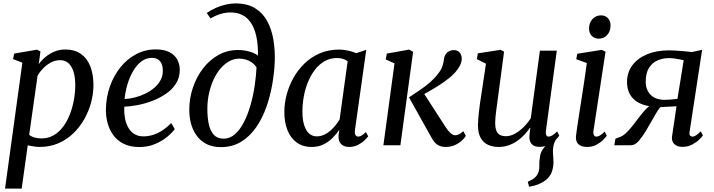

<svg xmlns="http://www.w3.org/2000/svg" viewBox="-20 -851 4183 1125"><path d="M9.5 254 111 -483.5 56.5 -505 63 -537 197 -560 217 -549.5 207 -475Q223 -497.5 246.5 -517Q270 -536.5 299.2 -548.8Q328.5 -561 362 -561Q417.5 -561 454.2 -535Q491 -509 509.2 -462.2Q527.5 -415.5 527.5 -352.5Q527.5 -302 513.8 -250.5Q500 -199 473.5 -152.2Q447 -105.5 408.8 -69Q370.5 -32.5 321.2 -11.2Q272 10 212.5 10Q196 10 177.8 7Q159.5 4 142.5 0.5L107 254ZM151 -61Q165 -50 183.5 -45Q202 -40 223.5 -40Q263.5 -40 295.2 -58.8Q327 -77.5 350.8 -109.8Q374.5 -142 390 -182.5Q405.5 -223 413.2 -266.8Q421 -310.5 421 -352Q421 -397.5 410.8 -430.5Q400.5 -463.5 380.8 -481Q361 -498.5 332.5 -498.5Q304 -498.5 278.2 -484.8Q252.5 -471 232.2 -450Q212 -429 200 -407Z M1004 -94.5Q989.5 -74 960 -49.5Q930.5 -25 888.8 -7.2Q847 10.5 796.5 10.5Q743.5 10.5 705.8 -8Q668 -26.5 644.8 -58Q621.5 -89.5 610.8 -128.8Q600 -168 600.5 -209.5Q601.5 -280.5 623.8 -344Q646 -407.5 685.5 -456.5Q725 -505.5 777.8 -533.5Q830.5 -561.5 892.5 -561.5Q940.5 -561.5 971.5 -546Q1002.5 -530.5 1017.8 -503.5Q1033 -476.5 1033.5 -442.5Q1033.5 -396.5 1011.2 -361.5Q989 -326.5 952 -301.2Q915 -276 871.5 -259.5Q828 -243 785 -235Q742 -227 708.5 -226Q706.5 -194 711.5 -163Q716.5 -132 729.8 -106.8Q743 -81.5 765.5 -66.8Q788 -52 820.5 -52Q851 -52 879.5 -61.5Q908 -71 934.2 -88.8Q960.5 -106.5 983 -130.5ZM870.5 -512Q834.5 -512 806.2 -489.5Q778 -467 757.8 -430.8Q737.5 -394.5 725.5 -352.2Q713.5 -310 710 -270.5Q739 -272 770.5 -280Q802 -288 831.2 -302.2Q860.5 -316.5 884 -336.5Q907.5 -356.5 921 -382Q934.5 -407.5 934 -437.5Q934 -474.5 917.2 -493.2Q900.5 -512 870.5 -512Z M1274.5 11Q1214.5 11 1173.2 -17Q1132 -45 1110.5 -94.2Q1089 -143.5 1089 -207Q1089 -274 1110 -336.8Q1131 -399.5 1169.2 -449.5Q1207.5 -499.5 1259.8 -528.8Q1312 -558 1374.5 -558Q1409 -558 1441.8 -548.8Q1474.5 -539.5 1491.5 -525Q1492.5 -590 1482 -637.5Q1471.5 -685 1451 -716.2Q1430.5 -747.5 1400.5 -762.8Q1370.5 -778 1331 -778Q1303.5 -778 1275 -770Q1246.5 -762 1213.5 -743L1191.5 -775Q1217.5 -793 1246.5 -805.5Q1275.5 -818 1304.2 -824.5Q1333 -831 1359 -831Q1429 -831 1474.5 -803Q1520 -775 1546 -726.8Q1572 -678.5 1582 -618Q1592 -557.5 1590 -492.5Q1587.5 -426.5 1575.2 -356.2Q1563 -286 1539.5 -220.5Q1516 -155 1479.2 -102.8Q1442.5 -50.5 1391.8 -19.8Q1341 11 1274.5 11ZM1290.5 -38.5Q1327.5 -38.5 1357 -64.8Q1386.5 -91 1409 -134.8Q1431.5 -178.5 1447.2 -233Q1463 -287.5 1471.8 -345.5Q1480.5 -403.5 1483 -456Q1471.5 -474 1455 -485.5Q1438.5 -497 1419.8 -502.2Q1401 -507.5 1382.5 -507.5Q1351 -507.5 1323 -492Q1295 -476.5 1271.5 -448.8Q1248 -421 1231 -384Q1214 -347 1204.5 -303.2Q1195 -259.5 1195 -212.5Q1195 -162.5 1203.5 -123.2Q1212 -84 1232.8 -61.2Q1253.5 -38.5 1290.5 -38.5Z M2060 -90.5Q2057 -67.5 2063.5 -59Q2070 -50.5 2079 -50.5Q2088 -50.5 2098.8 -57Q2109.5 -63.5 2124 -77L2137.5 -52.5Q2132.5 -45 2117.2 -30Q2102 -15 2078.5 -2.5Q2055 10 2026 10Q1997 10 1979.8 -5.8Q1962.5 -21.5 1963.5 -55.5L1968 -90Q1951.5 -66 1928.5 -42.8Q1905.5 -19.5 1875.2 -4.8Q1845 10 1807 10Q1753.5 10 1717.8 -16.5Q1682 -43 1664 -89.2Q1646 -135.5 1646 -194.5Q1646 -244 1659.5 -295.8Q1673 -347.5 1699.5 -394.8Q1726 -442 1764.8 -479.5Q1803.5 -517 1854.5 -538.8Q1905.5 -560.5 1967.5 -560.5Q1991.5 -560.5 2019 -554.5Q2046.5 -548.5 2067.5 -539.5L2126 -559ZM2017 -492Q2004.5 -501.5 1988.8 -506.2Q1973 -511 1955 -511Q1914.5 -511 1882 -492.5Q1849.5 -474 1825.2 -442.2Q1801 -410.5 1784.5 -370Q1768 -329.5 1760 -285.2Q1752 -241 1752 -198Q1752 -149.5 1762.5 -117Q1773 -84.5 1791.8 -68.2Q1810.5 -52 1835.5 -52Q1858 -52 1878.2 -61Q1898.5 -70 1915.5 -85Q1932.5 -100 1946.2 -117.2Q1960 -134.5 1970 -151.5Z M2226.5 0 2291.5 -479.5 2240 -503 2246.5 -537 2377.5 -560.5 2400.5 -547 2326 0ZM2591.5 10Q2570.5 10 2554.5 3Q2538.5 -4 2527.2 -17Q2516 -30 2507 -47L2376.5 -280.5Q2410.5 -303 2441.5 -324Q2472.5 -345 2499.2 -368.2Q2526 -391.5 2547 -419Q2566 -443 2572.5 -464Q2579 -485 2581 -502Q2583.5 -521.5 2592 -533.8Q2600.5 -546 2612.8 -551.8Q2625 -557.5 2638 -557.5Q2660.5 -557.5 2672.5 -544Q2684.5 -530.5 2685.5 -510.5Q2686 -493 2679 -475.8Q2672 -458.5 2659.5 -442.5Q2642.5 -418.5 2613.5 -395Q2584.5 -371.5 2552.2 -351Q2520 -330.5 2491 -314.2Q2462 -298 2443.5 -288L2452.5 -321L2592 -105Q2605 -84.5 2619.5 -71.5Q2634 -58.5 2646.5 -58.5Q2656.5 -58.5 2668.2 -63.5Q2680 -68.5 2694.5 -82.5L2709.5 -54.5Q2701.5 -41 2684.8 -26Q2668 -11 2644.5 -0.5Q2621 10 2591.5 10Z M3080 243 3072.5 214Q3095 204.5 3108.8 194Q3122.5 183.5 3131 167Q3141 147.5 3140 121Q3139 94.5 3144 67.5Q3147 40.5 3162.5 21.2Q3178 2 3188 -12L3249 -48Q3231 -27 3225 -4.8Q3219 17.5 3220 45Q3220.5 57.5 3221.8 72Q3223 86.5 3223 100Q3222.5 132.5 3212 159.5Q3201.5 186.5 3173.5 207.5Q3155.5 220.5 3133.8 229.2Q3112 238 3080 243ZM2902 10Q2868 10 2840.8 -2Q2813.5 -14 2797.2 -41.5Q2781 -69 2780.5 -116Q2780.5 -133 2782.2 -154.5Q2784 -176 2786.8 -200Q2789.5 -224 2792.8 -247.8Q2796 -271.5 2799.5 -291.5L2827.5 -478L2774 -504.5L2780 -538.5L2913.5 -559L2933.5 -548L2899 -288.5Q2896.5 -268 2893.5 -246.8Q2890.5 -225.5 2887.8 -205Q2885 -184.5 2883.2 -166Q2881.5 -147.5 2881.5 -132Q2881.5 -101 2889 -83.8Q2896.5 -66.5 2910.5 -59.8Q2924.5 -53 2944.5 -53Q2970.5 -53 2997.8 -68Q3025 -83 3049 -107.2Q3073 -131.5 3090 -158.5L3143.5 -554H3242.5L3179 -87Q3176.5 -68.5 3181 -59.5Q3185.5 -50.5 3194 -50.5Q3204 -50.5 3215.8 -57.5Q3227.5 -64.5 3245 -81L3257 -56Q3252 -47.5 3235.8 -31.8Q3219.5 -16 3195.2 -3.2Q3171 9.5 3141 9.5Q3109.5 9.5 3095 -7.5Q3080.5 -24.5 3082 -52Q3082 -54 3082.5 -59.8Q3083 -65.5 3084 -73Q3085 -80.5 3085.8 -88.2Q3086.5 -96 3087.5 -102.5L3086 -103Q3071 -81.5 3052.2 -61.2Q3033.5 -41 3010.2 -25Q2987 -9 2960 0.5Q2933 10 2902 10Z M3420.5 10Q3399 10 3383.5 3.2Q3368 -3.5 3360.5 -17.8Q3353 -32 3355 -54Q3357 -73 3362 -107Q3367 -141 3374 -185.8Q3381 -230.5 3389 -281Q3397 -331.5 3404.5 -383Q3412 -434.5 3418.5 -481.5L3356.5 -504L3362.5 -536L3506.5 -559L3528 -548L3457.5 -85.5Q3455 -67.5 3460.2 -59Q3465.5 -50.5 3473.5 -50.5Q3484 -50.5 3495.2 -57Q3506.5 -63.5 3523 -80L3535.5 -56Q3530 -47.5 3514.5 -31.8Q3499 -16 3475.2 -3Q3451.5 10 3420.5 10ZM3488.5 -624.5Q3463 -624.5 3447 -641.2Q3431 -658 3431.5 -685.5Q3432 -718.5 3452 -739.8Q3472 -761 3501.5 -761Q3527 -761 3542.2 -744.5Q3557.5 -728 3557.5 -702.5Q3557.5 -668 3538 -646.2Q3518.5 -624.5 3488.5 -624.5Z M4086 -81.5 4098.5 -57Q4093.5 -49 4077 -33Q4060.5 -17 4035.5 -3.8Q4010.5 9.5 3978.5 9.5Q3948.5 9.5 3932 -5.8Q3915.5 -21 3917 -47L3944 -228.5Q3931.5 -227.5 3914 -226.8Q3896.5 -226 3879 -225Q3861.5 -224 3848.5 -223Q3836.5 -208 3823.8 -186.5Q3811 -165 3797 -139.8Q3783 -114.5 3767 -88Q3745 -51 3723 -25.5Q3701 0 3678 0H3579.5L3586 -38.5L3608 -46.5Q3628 -53 3647.2 -70.8Q3666.5 -88.5 3685 -112.2Q3703.5 -136 3722 -160.5Q3740.5 -185 3759.5 -206Q3778.5 -227 3799 -239L3818.5 -225Q3773 -228 3741.8 -240.2Q3710.5 -252.5 3691.2 -271.8Q3672 -291 3663 -316Q3654 -341 3654 -370Q3654 -426 3684.5 -467.5Q3715 -509 3770.5 -532.5Q3826 -556 3901 -556Q3917 -556 3940 -554.5Q3963 -553 3988 -551Q4013 -549 4033.5 -546L4094 -559L4020 -75Q4018 -61.5 4024.2 -56Q4030.5 -50.5 4036.5 -50.5Q4046.5 -50.5 4058.5 -58Q4070.5 -65.5 4086 -81.5ZM3949.5 -272 3986 -498Q3979.5 -499.5 3964.8 -502.8Q3950 -506 3932.5 -508.2Q3915 -510.5 3900 -510.5Q3864 -510.5 3833 -497.2Q3802 -484 3782.8 -453.5Q3763.5 -423 3763.5 -371.5Q3763.5 -325.5 3791.8 -295.8Q3820 -266 3876.5 -266Q3888.5 -266 3903.5 -267.2Q3918.5 -268.5 3931.2 -269.8Q3944 -271 3949.5 -272Z"/></svg>

Font: Merriweather 36pt
Style: Italic
Weight: 400
Italic angle: -7.8°
Version: Version 2.101